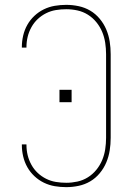

<svg xmlns="http://www.w3.org/2000/svg" viewBox="-20 -763 540 791"><path d="M253 8Q229 8 205.5 4Q182 0 160.5 -10.5Q139 -21 121.5 -37.5Q104 -54 92.5 -74.5Q81 -95 75.5 -118.5Q70 -142 70 -165Q70 -166 70 -166.5Q70 -167 70 -168H89Q89 -167 89 -166.5Q89 -166 89 -166Q89 -144 94 -123.5Q99 -103 109.5 -84Q120 -65 135.5 -50.5Q151 -36 170 -26.5Q189 -17 210 -13.5Q231 -10 253 -10Q276 -10 299 -15Q322 -20 342 -32.5Q362 -45 377 -63.5Q392 -82 401 -103.5Q410 -125 413.5 -148.5Q417 -172 417 -195V-540Q417 -563 413.5 -586.5Q410 -610 401 -631.5Q392 -653 377 -671.5Q362 -690 342 -702.5Q322 -715 299 -720Q276 -725 253 -725Q231 -725 210 -721.5Q189 -718 170 -708.5Q151 -699 135.5 -684.5Q120 -670 109.5 -651Q99 -632 94 -611.5Q89 -591 89 -569Q89 -569 89 -568.5Q89 -568 89 -567H70Q70 -568 70 -568.5Q70 -569 70 -570Q70 -593 75.5 -616.5Q81 -640 92.5 -660.5Q104 -681 121.5 -697.5Q139 -714 160.5 -724.5Q182 -735 205.5 -739Q229 -743 253 -743Q279 -743 304.5 -737.5Q330 -732 352 -719Q374 -706 391 -685.5Q408 -665 418 -641Q428 -617 432 -591.5Q436 -566 436 -540V-195Q436 -169 432 -143.5Q428 -118 418 -94Q408 -70 391 -49.5Q374 -29 352 -16Q330 -3 304.5 2.5Q279 8 253 8ZM225 -342V-393H275V-342Z"/></svg>

Font: Iosevka SS04 Thin
Style: Regular
Weight: 100
Monospace: yes
Designer: Belleve Invis
Foundry: Belleve Invis
Version: Version 19.0.0; ttfautohint (v1.8.4)